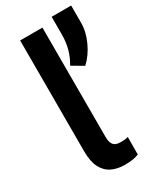

<svg xmlns="http://www.w3.org/2000/svg" viewBox="-199 -836 756 911"><g transform="rotate(-30 179.0 -381.0)"><path d="M65.9 0ZM188 -750V-152.8Q188 -128.4 194.3 -115.5Q200.7 -102.5 212.2 -97.9Q223.6 -93.3 239.7 -93.3Q263.2 -93.3 279.3 -97.7L278.8 -2.4Q251.5 9.8 202.1 9.8Q161.6 9.8 130.9 -5.1Q100.1 -20 83 -53.5Q65.9 -86.9 65.9 -142.1V-750ZM358.4 -678.7Q358.4 -629.4 334.7 -577.6Q311 -525.9 273.4 -491.2L211.4 -527.8Q230.5 -559.1 241 -595.5Q251.5 -631.8 251.5 -678.2V-772.5H358.4Z"/></g></svg>

Font: Robert Sans
Style: Bold
Weight: 700
Designer: Christian Robertson (extended by Adam Twardoch)
Foundry: Google
Version: Version 12.135;April 2, 2019;FontCreator 11.5.0.2425 64-bit;